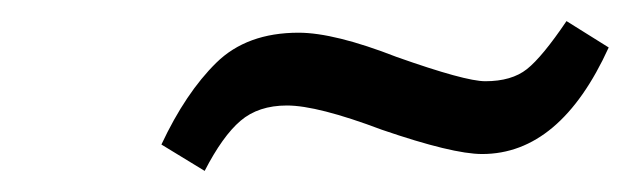

<svg xmlns="http://www.w3.org/2000/svg" viewBox="-20 -338 610 182"><path d="M133 -201Q156 -250 185 -278.5Q214 -307 263 -307Q297 -307 356 -284Q421 -261 440 -261Q465 -261 479.5 -272.5Q494 -284 517 -318L557 -293Q511 -192 437 -192Q409 -192 342 -215Q281 -238 252 -238Q225 -238 208 -223.5Q191 -209 174 -176Z"/></svg>

Font: Heuristica
Style: Italic
Weight: 400
Italic angle: -13°
Version: Version 1.0.2